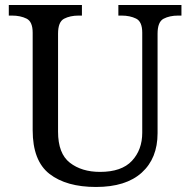

<svg xmlns="http://www.w3.org/2000/svg" viewBox="-20 -734 757 764"><path d="M362 10Q244 10 177 -42Q110 -94 110 -216V-604Q110 -648 85.5 -660Q61 -672 28 -672H15V-714H306V-672H293Q259 -672 235 -659.5Q211 -647 211 -600V-210Q211 -123 258 -86.5Q305 -50 378 -50Q464 -50 505 -94Q546 -138 546 -206V-604Q546 -648 521.5 -660Q497 -672 464 -672H451V-714H702V-672H689Q655 -672 631 -659.5Q607 -647 607 -600V-204Q607 -104 544 -47Q481 10 362 10Z"/></svg>

Font: Noto Serif Dogra
Style: Regular
Weight: 400
Designer: Ek Type
Foundry: Ek Type
Version: Version 1.005